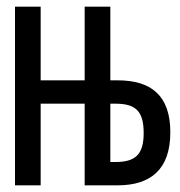

<svg xmlns="http://www.w3.org/2000/svg" viewBox="-20 -556 540 576"><path d="M25 0H102V-245H234V0H333C431 0 491 -47 491 -159C491 -270 433 -315 333 -315H311V-536H234V-315H102V-536H25ZM311 -70V-245H325C385 -245 411 -225 411 -157C411 -92 386 -70 326 -70Z"/></svg>

Font: Noto Sans Mono ExtraCondensed
Style: Regular
Weight: 400
Width: 2
Designer: Monotype Design Team
Foundry: Monotype Imaging Inc.
Version: Version 2.014